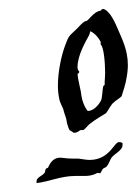

<svg xmlns="http://www.w3.org/2000/svg" viewBox="-20 -560 307 431"><path d="M264 -385C266 -395 267 -405 267 -414C267 -449 253 -474 244 -496C237 -512 234 -518 227 -528C220 -536 218 -538 212 -540C208 -540 207 -537 206 -536C191 -535 178 -513 174 -513C167 -513 155 -497 150 -493C135 -479 134 -479 127 -460C118 -437 110 -400 110 -368C110 -357 111 -348 113 -338C114 -331 121 -318 122 -315C125 -302 129 -296 130 -286C130 -284 134 -271 136 -268C137 -267 145 -263 145 -262C146 -262 146 -262 147 -262C155 -262 159 -268 161 -268C162 -268 164 -268 166 -268C170 -268 177 -279 183 -283C193 -291 210 -301 218 -306C221 -309 225 -318 232 -327C240 -335 251 -341 253 -344C256 -353 263 -375 264 -385ZM215 -370C214 -368 212 -367 212 -367C209 -355 210 -339 206 -333C208 -337 196 -311 177 -311C176 -311 166 -325 163 -344C162 -357 156 -374 154 -394C154 -394 158 -396 158 -399C158 -400 154 -402 154 -409C154 -436 172 -466 180 -481C182 -485 181 -486 183 -490C191 -486 199 -479 206 -466V-465C206 -464 206 -462 206 -461C206 -461 206 -460 206 -460C213 -455 216 -419 216 -396C216 -387 215 -380 215 -377ZM255 -239C251 -241 249 -241 247 -241C236 -241 226 -201 181 -201C173 -201 165 -203 156 -204C150 -204 146 -204 142 -204C130 -204 121 -206 115 -206C105 -206 95 -201 88 -184C88 -183 83 -182 83 -181C81 -178 82 -175 80 -172C75 -165 62 -162 62 -153C62 -152 62 -151 62 -149C90 -152 116 -165 149 -165C156 -165 164 -165 170 -165C190 -165 197 -172 200 -172C201 -172 203 -171 204 -171C207 -171 208 -178 211 -181C213 -183 218 -184 220 -187C225 -193 227 -202 231 -207C239 -216 255 -223 255 -234C255 -236 255 -237 255 -239Z"/></svg>

Font: Jim Nightshade
Style: Regular
Weight: 400
Designer: Astigmatic (AOETI)
Foundry: Astigmatic (AOETI)
Version: Version 1.000